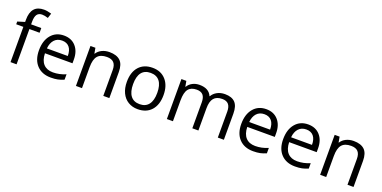

<svg xmlns="http://www.w3.org/2000/svg" viewBox="-14 -1585 4812 2416"><g transform="rotate(20 2392.0 -377.5)"><path d="M327.1 -472.2H190.9V0H109.9V-472.2H14.2V-508.8L109.9 -538.1V-567.9Q109.9 -765.1 282.2 -765.1Q324.7 -765.1 381.8 -748L360.8 -683.1Q314 -698.2 280.8 -698.2Q234.9 -698.2 212.9 -667.7Q190.9 -637.2 190.9 -569.8V-535.2H327.1Z M650.9 9.8Q532.2 9.8 463.6 -62.5Q395 -134.8 395 -263.2Q395 -392.6 458.7 -468.8Q522.5 -544.9 629.9 -544.9Q730.5 -544.9 789.1 -478.8Q847.7 -412.6 847.7 -304.2V-252.9H479Q481.4 -158.7 526.6 -109.9Q571.8 -61 653.8 -61Q740.2 -61 824.7 -97.2V-24.9Q781.7 -6.3 743.4 1.7Q705.1 9.8 650.9 9.8ZM628.9 -477.1Q564.5 -477.1 526.1 -435.1Q487.8 -393.1 481 -318.8H760.7Q760.7 -395.5 726.6 -436.3Q692.4 -477.1 628.9 -477.1Z M1352.1 0V-346.2Q1352.1 -411.6 1322.3 -443.8Q1292.5 -476.1 1229 -476.1Q1145 -476.1 1106 -430.7Q1066.9 -385.3 1066.9 -280.8V0H985.8V-535.2H1051.8L1064.9 -461.9H1068.8Q1093.8 -501.5 1138.7 -523.2Q1183.6 -544.9 1238.8 -544.9Q1335.4 -544.9 1384.3 -498.3Q1433.1 -451.7 1433.1 -349.1V0Z M2061.5 -268.1Q2061.5 -137.2 1995.6 -63.7Q1929.7 9.8 1813.5 9.8Q1741.7 9.8 1686 -23.9Q1630.4 -57.6 1600.1 -120.6Q1569.8 -183.6 1569.8 -268.1Q1569.8 -398.9 1635.3 -471.9Q1700.7 -544.9 1816.9 -544.9Q1929.2 -544.9 1995.4 -470.2Q2061.5 -395.5 2061.5 -268.1ZM1653.8 -268.1Q1653.8 -165.5 1694.8 -111.8Q1735.8 -58.1 1815.4 -58.1Q1895 -58.1 1936.3 -111.6Q1977.5 -165 1977.5 -268.1Q1977.5 -370.1 1936.3 -423.1Q1895 -476.1 1814.5 -476.1Q1734.9 -476.1 1694.3 -423.8Q1653.8 -371.6 1653.8 -268.1Z M2885.7 0V-348.1Q2885.7 -412.1 2858.4 -444.1Q2831.1 -476.1 2773.4 -476.1Q2697.8 -476.1 2661.6 -432.6Q2625.5 -389.2 2625.5 -298.8V0H2544.4V-348.1Q2544.4 -412.1 2517.1 -444.1Q2489.7 -476.1 2431.6 -476.1Q2355.5 -476.1 2320.1 -430.4Q2284.7 -384.8 2284.7 -280.8V0H2203.6V-535.2H2269.5L2282.7 -461.9H2286.6Q2309.6 -501 2351.3 -522.9Q2393.1 -544.9 2444.8 -544.9Q2570.3 -544.9 2608.9 -454.1H2612.8Q2636.7 -496.1 2682.1 -520.5Q2727.5 -544.9 2785.6 -544.9Q2876.5 -544.9 2921.6 -498.3Q2966.8 -451.7 2966.8 -349.1V0Z M3359.9 9.8Q3241.2 9.8 3172.6 -62.5Q3104 -134.8 3104 -263.2Q3104 -392.6 3167.7 -468.8Q3231.4 -544.9 3338.9 -544.9Q3439.5 -544.9 3498 -478.8Q3556.6 -412.6 3556.6 -304.2V-252.9H3188Q3190.4 -158.7 3235.6 -109.9Q3280.8 -61 3362.8 -61Q3449.2 -61 3533.7 -97.2V-24.9Q3490.7 -6.3 3452.4 1.7Q3414.1 9.8 3359.9 9.8ZM3337.9 -477.1Q3273.4 -477.1 3235.1 -435.1Q3196.8 -393.1 3189.9 -318.8H3469.7Q3469.7 -395.5 3435.5 -436.3Q3401.4 -477.1 3337.9 -477.1Z M3920.9 9.8Q3802.2 9.8 3733.6 -62.5Q3665 -134.8 3665 -263.2Q3665 -392.6 3728.8 -468.8Q3792.5 -544.9 3899.9 -544.9Q4000.5 -544.9 4059.1 -478.8Q4117.7 -412.6 4117.7 -304.2V-252.9H3749Q3751.5 -158.7 3796.6 -109.9Q3841.8 -61 3923.8 -61Q4010.3 -61 4094.7 -97.2V-24.9Q4051.8 -6.3 4013.4 1.7Q3975.1 9.8 3920.9 9.8ZM3898.9 -477.1Q3834.5 -477.1 3796.1 -435.1Q3757.8 -393.1 3751 -318.8H4030.8Q4030.8 -395.5 3996.6 -436.3Q3962.4 -477.1 3898.9 -477.1Z M4622.1 0V-346.2Q4622.1 -411.6 4592.3 -443.8Q4562.5 -476.1 4499 -476.1Q4415 -476.1 4376 -430.7Q4336.9 -385.3 4336.9 -280.8V0H4255.9V-535.2H4321.8L4335 -461.9H4338.9Q4363.8 -501.5 4408.7 -523.2Q4453.6 -544.9 4508.8 -544.9Q4605.5 -544.9 4654.3 -498.3Q4703.1 -451.7 4703.1 -349.1V0Z"/></g></svg>

Font: Sahel FD
Style: FD
Weight: 400
Foundry: Saber Rastikerdar (saber.rastikerdar@gmail.com)
Version: Version 3.3.1